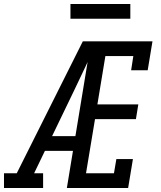

<svg xmlns="http://www.w3.org/2000/svg" viewBox="-37 -942 807 962"><path d="M-17 0V-74H47L378 -735H450Q422 -673 393 -612Q364 -551 335 -490L224 -260H341L329 -186H188L134 -74H179V0ZM298 0 419 -735H727L703 -590H620L631 -661H491L451 -419H656L644 -345H439L394 -74H534L546 -145H629L605 0ZM316 -848V-922H616V-848Z"/></svg>

Font: Iosevka Etoile Oblique
Style: Regular
Weight: 400
Italic angle: -9°
Designer: Belleve Invis
Foundry: Belleve Invis
Version: Version 15.5.2; ttfautohint (v1.8.4)